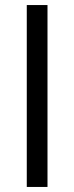

<svg xmlns="http://www.w3.org/2000/svg" viewBox="-20 -740 294 760"><path d="M86 0V-720H168V0Z"/></svg>

Font: Instrument Sans
Style: Regular
Weight: 400
Designer: Rodrigo Fuenzalida
Foundry: fragTYPE
Version: Version 1.000;gftools[0.9.28]